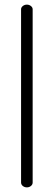

<svg xmlns="http://www.w3.org/2000/svg" viewBox="-20 -788 232 829"><path d="M96 21Q86 21 78.5 15Q71 9 71 0V-748Q71 -756 78.5 -762Q86 -768 96 -768Q106 -768 113.5 -762Q121 -756 121 -748V0Q121 9 113.5 15Q106 21 96 21Z"/></svg>

Font: Dosis ExtraLight Light
Style: Regular
Weight: 300
Version: Version 3.001; ttfautohint (v1.8.2)